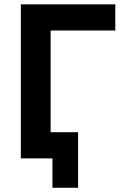

<svg xmlns="http://www.w3.org/2000/svg" viewBox="-20 -730 577 885"><path d="M76 0V-710H511.5V-589.4H213.3V0ZM221.7 135.5V0H113.7V-120.6H340V135.5Z"/></svg>

Font: Raleway Thin
Style: Regular
Weight: 100
Designer: Matt McInerney, Pablo Impallari, Rodrigo Fuenzalida
Foundry: Matt McInerney, Pablo Impallari, Rodrigo Fuenzalida
Version: Version 4.026